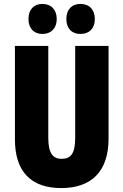

<svg xmlns="http://www.w3.org/2000/svg" viewBox="-20 -948 628 978"><path d="M125 -851C125 -803 153 -775 196 -775C241 -775 269 -805 269 -851C269 -898 241 -928 196 -928C153 -928 125 -900 125 -851ZM318 -851C318 -804 345 -775 390 -775C436 -775 463 -805 463 -851C463 -898 436 -928 390 -928C346 -928 318 -900 318 -851ZM533 -242V-714H363V-247C363 -167 342 -139 294 -139C249 -139 226 -168 226 -246V-714H56V-238C56 -72 140 10 292 10C448 10 533 -77 533 -242Z"/></svg>

Font: Noto Sans Thai ExtCond Blk
Style: Regular
Weight: 900
Width: 2
Designer: Monotype Design Team
Foundry: Monotype Imaging Inc.
Version: Version 2.002